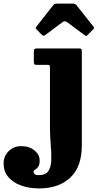

<svg xmlns="http://www.w3.org/2000/svg" viewBox="-167 -790 558 1070"><path d="M100 -428.5H40Q27.5 -428.5 24.5 -431.8Q21.5 -435 21.5 -447.5V-498.5Q21.5 -513 25 -516.5Q28.5 -520 42.5 -520H273Q283.5 -520 286.2 -516.8Q289 -513.5 289 -502V20.5Q289 139 225 199.5Q161 260 50.5 260Q-6 260 -50.5 243.5Q-95 227 -121 196Q-147 165 -147 121Q-147 80.5 -118.8 52.5Q-90.5 24.5 -49 24.5Q-3 24.5 25.5 48.5Q54 72.5 54 104Q54 129.5 45.5 140.2Q37 151 28.5 155.5Q20 160 20 166.5Q20 173.5 25.8 179.8Q31.5 186 49 186Q87.5 186 102.5 163.2Q117.5 140.5 118.8 102.5Q120 64.5 115.8 17.2Q111.5 -30 111.5 -79V-414Q111.5 -421.5 109.5 -425Q107.5 -428.5 100 -428.5ZM65.5 -596.5 37.5 -625.5Q31.5 -631 31.5 -633.5Q31.5 -636 36 -642L130 -761.5Q134.5 -767.5 140.2 -768.8Q146 -770 156.5 -770H236Q252 -770 259 -761.5L355 -640Q360.5 -634.5 352 -626L320.5 -594.5Q315 -589 313 -589.2Q311 -589.5 304.5 -594L207 -666.5Q194 -676 182 -667L83.5 -593.5Q75 -587.5 65.5 -596.5Z"/></svg>

Font: Besley* Heavy
Style: Regular
Weight: 800
Designer: Owen Earl
Foundry: indestructible type*
Version: Version 3.000; ttfautohint (v1.8.3)